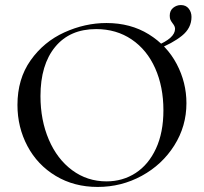

<svg xmlns="http://www.w3.org/2000/svg" viewBox="-20 -727 806 759"><path d="M49 -312Q49 -415 101 -488.5Q153 -562 234.5 -599Q316 -636 401 -636Q496 -636 568 -591.5Q640 -547 678.5 -474Q717 -401 717 -319Q717 -228 669 -152Q621 -76 540.5 -32Q460 12 366 12Q273 12 200.5 -31.5Q128 -75 88.5 -149.5Q49 -224 49 -312ZM626 -291Q626 -384 593.5 -457Q561 -530 500.5 -571Q440 -612 360 -612Q256 -612 198 -541.5Q140 -471 140 -347Q140 -252 173 -175Q206 -98 265.5 -54Q325 -10 401 -10Q465 -10 516 -43Q567 -76 596.5 -139.5Q626 -203 626 -291ZM672 -613Q672 -623 663 -634Q657 -642 654 -648Q651 -654 651 -665Q651 -685 664.5 -696Q678 -707 695 -707Q715 -707 726 -693Q737 -679 737 -660Q737 -616 699 -585.5Q661 -555 601 -532L598 -546Q672 -576 672 -613Z"/></svg>

Font: Cormorant SC Medium
Style: Regular
Weight: 500
Designer: Christian Thalmann (Catharsis Fonts)
Foundry: Catharsis Fonts
Version: Version 4.000